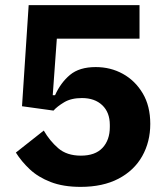

<svg xmlns="http://www.w3.org/2000/svg" viewBox="-20 -718 640 750"><path d="M525 -567H202L186 -346H195Q217 -395 253.5 -425.5Q290 -456 354 -456Q412 -456 460 -429.5Q508 -403 537.5 -353.5Q567 -304 567 -234Q567 -164 535.5 -108Q504 -52 443 -20Q382 12 295 12Q227 12 178 -7Q129 -26 96.5 -56.5Q64 -87 42 -122L151 -208Q174 -168 207.5 -139Q241 -110 296 -110Q352 -110 380.5 -140.5Q409 -171 409 -222V-230Q409 -279 379.5 -307Q350 -335 300 -335Q258 -335 230.5 -318.5Q203 -302 189 -286L66 -303L92 -698H525Z"/></svg>

Font: Lilex Nerd Font
Style: Bold
Weight: 700
Designer: Mike Abbink, Paul van der Laan, Pieter van Rosmalen, Mikhael Khrustik
Foundry: Mikhael Khrustik
Version: Version 2.400; ttfautohint (v1.8.4.7-5d5b);Nerd Fonts 3.3.0